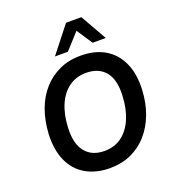

<svg xmlns="http://www.w3.org/2000/svg" viewBox="-168 -1086 1107 1225"><g transform="rotate(-20 385.5 -474.0)"><path d="M370 10Q275 10 206 -30Q137 -70 103 -146.5Q69 -223 74 -328Q79 -418 106 -491.5Q133 -565 180.5 -618Q228 -671 292 -700Q356 -729 435 -729Q532 -729 599.5 -689Q667 -649 701.5 -573.5Q736 -498 731 -392Q727 -302 699 -228Q671 -154 624 -101Q577 -48 512.5 -19Q448 10 370 10ZM372 -105Q442 -105 491 -141.5Q540 -178 568 -243.5Q596 -309 600 -396Q606 -505 561 -559.5Q516 -614 431 -614Q363 -614 313.5 -578Q264 -542 236 -477Q208 -412 204 -324Q199 -215 244 -160Q289 -105 372 -105ZM281 -780 421 -958H525L626 -780H537L466 -887L369 -780Z"/></g></svg>

Font: Nunitoga
Style: Bold Italic
Weight: 700
Italic angle: -9°
Designer: Vernon Adams
Foundry: Vernon Adams
Version: Version 1.0